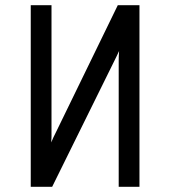

<svg xmlns="http://www.w3.org/2000/svg" viewBox="-20 -720 656 740"><path d="M98.5 0V-700H178.5V-208Q178.5 -200.5 178.5 -192.8Q178.5 -185 177.5 -171Q180.5 -179 185.5 -189.8Q190.5 -200.5 194 -207L434 -700H517.5V0H437.5V-487Q437.5 -494.5 437.8 -503.2Q438 -512 439 -523.5Q435.5 -515.5 430.2 -504.8Q425 -494 421 -486L181 0Z"/></svg>

Font: Overpass Mono
Style: Regular
Weight: 400
Designer: Delve Withrington, Dave Bailey
Foundry: Delve Fonts LLC
Version: Version 4.000